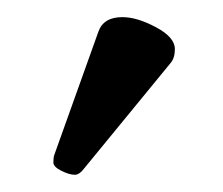

<svg xmlns="http://www.w3.org/2000/svg" viewBox="-20 -703 259 223"><path d="M122.1 -683.1Q139.2 -683.1 161.1 -671.4Q183.1 -659.7 183.1 -646Q183.1 -635.7 178.2 -629.9L78.1 -507.8Q72.3 -500 66.9 -500Q60.5 -500 51.3 -504.6Q42 -509.3 42 -514.2Q42 -520 43 -522.9L94.2 -666Q100.1 -683.1 122.1 -683.1Z"/></svg>

Font: Common Serif SemiBold
Style: Regular
Weight: 600
Designer: Philipp H. Poll, Khaled Hosny
Foundry: Stefan Peev, Context Ltd.
Version: Version 1.026